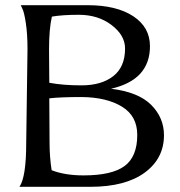

<svg xmlns="http://www.w3.org/2000/svg" viewBox="-20 -720 692 740"><path d="M317 -700Q429 -700 493.5 -657.5Q558 -615 558 -542Q558 -412 408 -378Q514 -365 563 -315.5Q612 -266 612 -199Q612 -109 537.5 -54.5Q463 0 328 0H137H55Q81 -38 81 -169L86 -530Q86 -589 79.5 -631.5Q73 -674 66 -687L60 -700ZM170 -401Q223 -391 294 -391Q371 -391 416.5 -426.5Q462 -462 462 -533Q462 -584 410 -623.5Q358 -663 284 -663Q221 -663 180 -656Q169 -608 169 -530ZM171 -169Q171 -116 179 -64Q230 -44 302 -44Q411 -44 460 -80Q509 -116 509 -200Q509 -273 450 -309Q391 -345 295 -346Q212 -346 170 -341Z"/></svg>

Font: Coconat
Style: Regular
Weight: 400
Designer: Sara Lavazza
Foundry: Collletttivo
Version: Version 1.000;Glyphs 3.2 (3217)